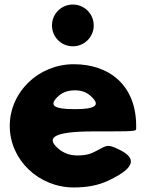

<svg xmlns="http://www.w3.org/2000/svg" viewBox="-20 -811 643 846"><path d="M301 -791C250 -791 209 -750 209 -699C209 -648 250 -607 301 -607C352 -607 393 -648 393 -699C393 -750 352 -791 301 -791ZM580 -244V-256C580 -436 461 -528 305 -528C150 -528 23 -406 23 -256C23 -107 150 15 305 15C362 15 414 6 459 -16C593 -79 569 -120 507 -151C445 -182 451 -167 386 -137C367 -129 347 -126 318 -126C296 -126 268 -133 246 -149C175 -203 212 -232 393 -232C574 -232 580 -232 580 -244ZM239 -389C256 -404 280 -413 310 -413C336 -413 358 -406 375 -392C427 -348 404 -330 310 -330C215 -330 192 -347 239 -389Z"/></svg>

Font: Hussar Print
Style: Bold
Weight: 700
Foundry: Cannot Into Space Fonts
Version: Version 2.00